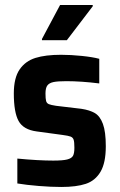

<svg xmlns="http://www.w3.org/2000/svg" viewBox="-20 -736 477 764"><path d="M49 -6V-105Q133 -97 192 -97Q230 -97 247.5 -101.5Q265 -106 270.5 -116Q276 -126 276 -148Q276 -171 273 -180Q270 -189 261 -192.5Q252 -196 229 -199L126 -213Q73 -220 54 -254.5Q35 -289 35 -364Q35 -426 58 -459.5Q81 -493 121 -505.5Q161 -518 223 -518Q262 -518 305.5 -513.5Q349 -509 375 -502V-404Q303 -413 244 -413Q210 -413 193 -409.5Q176 -406 168.5 -396Q161 -386 161 -364Q161 -343 163.5 -334Q166 -325 174.5 -321.5Q183 -318 203 -315L304 -303Q337 -298 357.5 -286Q378 -274 389.5 -243Q401 -212 401 -154Q401 -88 380 -52.5Q359 -17 321.5 -4.5Q284 8 224 8Q183 8 134 4Q85 0 49 -6ZM147 -576V-581L219 -716H349V-711L246 -576Z"/></svg>

Font: Saira Semi Condensed SemiBold
Style: Regular
Weight: 600
Width: 4
Designer: Hector Gatti with collaboration of the Omnibus-Type team
Foundry: Omnibus-Type
Version: Version 1.001; ttfautohint (v1.8)